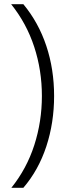

<svg xmlns="http://www.w3.org/2000/svg" viewBox="-20 -734 318 912"><path d="M237 -278Q237 -151 200 -38.5Q163 74 91 158H34Q107 67 143 -45Q179 -157 179 -278Q179 -400 142.5 -511.5Q106 -623 33 -714H91Q163 -627 200 -516Q237 -405 237 -278Z"/></svg>

Font: Noto Sans Khmer ExtraCondensed Light
Style: Regular
Weight: 300
Width: 2
Designer: Danh Hong and the Monotype Design Team
Foundry: Monotype Imaging Inc.
Version: Version 2.004; ttfautohint (v1.8.4.7-5d5b)